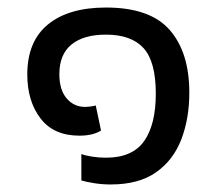

<svg xmlns="http://www.w3.org/2000/svg" viewBox="-20 -485 585 515"><path d="M276.9 9.8Q253.9 9.8 232.4 6.3Q210.9 2.9 198.2 -1V-71.8Q208 -67.9 226.6 -64.9Q245.1 -62 264.2 -62Q335 -62 366.5 -106.4Q397.9 -150.9 397.9 -233.9Q397.9 -319.8 365 -356Q332 -392.1 264.2 -392.1Q204.1 -392.1 171.6 -365.5Q139.2 -338.9 139.2 -286.1Q139.2 -244.1 158.7 -221.2Q178.2 -198.2 209 -198.2Q213.9 -198.2 221.9 -199.2Q230 -200.2 236.8 -202.1L251 -134.8Q229 -121.1 192.9 -121.1Q124 -121.1 88.6 -167.5Q53.2 -213.9 53.2 -285.2Q53.2 -374 108.6 -419.4Q164.1 -464.8 264.2 -464.8Q382.8 -464.8 435.3 -404.5Q487.8 -344.2 487.8 -236.8Q487.8 -167 466.3 -111.1Q444.8 -55.2 398.4 -22.7Q352.1 9.8 276.9 9.8Z"/></svg>

Font: Kurinto Seri
Style: Regular
Weight: 400
Designer: Kurinto was developed by Clint Goss from a range of fonts that are compatible with the SIL Open Font License Version 1.1
Foundry: Clinton F. Goss
Version: Version 2.196; July 25, 2020